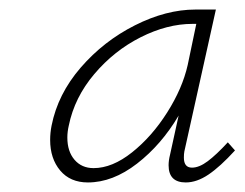

<svg xmlns="http://www.w3.org/2000/svg" viewBox="-20 -685 512 402"><path d="M472 -370Q441 -336 416.5 -319.5Q392 -303 369 -303Q333 -303 333 -339Q333 -349 336 -361L354 -443Q318 -382 267 -342.5Q216 -303 164 -303Q127 -303 106 -328Q85 -353 85 -392Q85 -407 88 -422Q101 -488 149 -543.5Q197 -599 262.5 -632Q328 -665 389 -665H432L366 -368Q365 -363 365 -355Q365 -334 382 -334Q397 -334 415 -347.5Q433 -361 457 -387ZM373 -549 391 -635H383Q330 -635 274.5 -607Q219 -579 177.5 -530Q136 -481 124 -422Q121 -409 121 -397Q121 -368 136 -350.5Q151 -333 176 -333Q215 -333 256.5 -366Q298 -399 330 -449.5Q362 -500 373 -549Z"/></svg>

Font: Ysabeau Light
Style: Italic
Weight: 300
Italic angle: -12°
Designer: Christian Thalmann (Catharsis Fonts)
Version: Version 0.003